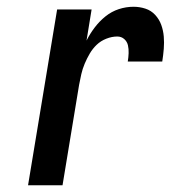

<svg xmlns="http://www.w3.org/2000/svg" viewBox="-20 -548 540 568"><path d="M63 0 149 -520H251L236 -428Q246 -448 260 -466.5Q274 -485 292 -499.5Q310 -514 331.5 -521Q353 -528 375 -528Q393 -528 410 -522.5Q427 -517 439 -504Q451 -491 457 -474.5Q463 -458 464.5 -440Q466 -422 464.5 -403.5Q463 -385 460 -366H358Q360 -378 360.5 -390.5Q361 -403 358.5 -414Q356 -425 347.5 -432.5Q339 -440 327 -440Q311 -440 294.5 -433.5Q278 -427 266 -415.5Q254 -404 245.5 -389.5Q237 -375 230.5 -359.5Q224 -344 220.5 -328.5Q217 -313 214 -297L165 0Z"/></svg>

Font: Iosevka SS18 Semibold
Style: Italic
Weight: 600
Italic angle: -9°
Monospace: yes
Designer: Belleve Invis
Foundry: Belleve Invis
Version: Version 25.1.1; ttfautohint (v1.8.4)